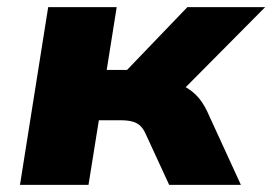

<svg xmlns="http://www.w3.org/2000/svg" viewBox="-20 -518 763 538"><path d="M36 0 115 -498H307L279 -322H336L505 -498H723L465 -238L447 -289Q474 -287 495 -276.5Q516 -266 532 -249Q548 -232 560 -207L655 0H454L389 -141Q382 -157 373 -165.5Q364 -174 350.5 -177.5Q337 -181 319 -181H257L228 0Z"/></svg>

Font: Nunito Sans 10pt SemiExpanded Black
Style: Italic
Weight: 900
Width: 6
Italic angle: -9°
Designer: Vernon Adams
Foundry: Vernon Adams
Version: Version 3.101;gftools[0.9.27]